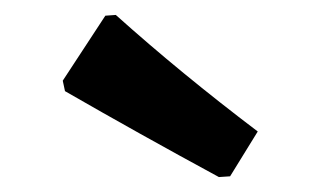

<svg xmlns="http://www.w3.org/2000/svg" viewBox="-20 -757 428 257"><path d="M135 -737Q222 -659 325 -581L288 -521L273 -520Q166 -578 67 -635L64 -649L121 -736Z"/></svg>

Font: Alegreya Sans SC ExtraBold
Style: Regular
Weight: 800
Designer: Juan Pablo del Peral
Foundry: Huerta Tipografica
Version: Version 2.007